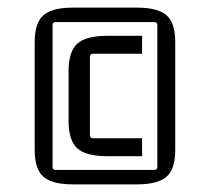

<svg xmlns="http://www.w3.org/2000/svg" viewBox="-20 -661 551 504"><path d="M71 -268V-550Q71 -601 94 -621Q117 -641 172 -641H339Q394 -641 417 -621Q440 -601 440 -550V-268Q440 -217 417 -197Q394 -177 339 -177H172Q117 -177 94 -197Q71 -217 71 -268ZM385 -603H126Q118 -603 118 -595V-223Q118 -215 126 -215H385Q393 -215 393 -223V-595Q393 -603 385 -603ZM353 -251H261Q206 -251 183 -271.5Q160 -292 160 -344V-474Q160 -526 183 -546.5Q206 -567 261 -567H353V-520H225Q216 -520 216 -512V-306Q216 -298 225 -298H353Z"/></svg>

Font: Gemunu Libre Light
Style: Regular
Weight: 300
Designer: Puspanada Ekanayake, Sola Matas, Pathum Egodawatta, Kosala Senevirathne
Foundry: mooniak
Version: Version 1.100